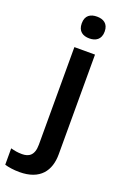

<svg xmlns="http://www.w3.org/2000/svg" viewBox="-246 -806 717 1102"><g transform="rotate(20 113.0 -255.5)"><path d="M74 -685C74 -636 105 -618 144 -618C182 -618 214 -636 214 -685C214 -734 182 -751 144 -751C105 -751 74 -734 74 -685ZM29 240C156 240 207 167 207 67V-542H81V54C81 120 49 138 8 138C-19 138 -38 134 -61 128V228C-39 235 -5 240 29 240Z"/></g></svg>

Font: Noto Sans Gunjala Gondi Semibold
Style: Regular
Weight: 400
Designer: Ek Type
Foundry: Ek Type
Version: Version 1.004